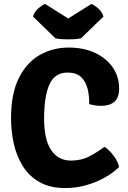

<svg xmlns="http://www.w3.org/2000/svg" viewBox="-20 -940 649 975"><path d="M433 -411Q434 -452.5 424.8 -489.2Q415.5 -526 391.5 -548.8Q367.5 -571.5 323 -571.5Q258.5 -571.5 231.2 -511.5Q204 -451.5 204 -338Q204 -231 239.8 -177.8Q275.5 -124.5 341 -124.5Q393 -124.5 434.5 -146.5Q476 -168.5 511 -194.5Q534.5 -179 557 -149.2Q579.5 -119.5 584.5 -91.5Q555.5 -63 512.8 -38.8Q470 -14.5 418.5 0.2Q367 15 311.5 15Q233 15 179.8 -15.8Q126.5 -46.5 95 -97.8Q63.5 -149 49.8 -211.8Q36 -274.5 36 -339Q36 -465 76 -544.2Q116 -623.5 182.2 -661Q248.5 -698.5 328.5 -698.5Q406 -698.5 463.8 -671Q521.5 -643.5 553.2 -596.5Q585 -549.5 585 -490.5Q585 -443.5 560.8 -423Q536.5 -402.5 493.5 -402.5Q476.5 -402.5 462 -405Q447.5 -407.5 433 -411ZM444 -920Q459 -914.5 478.8 -897Q498.5 -879.5 505.5 -856L391.5 -745.5Q378.5 -742.5 361.2 -741.2Q344 -740 326.5 -740Q309 -740 291.8 -741.2Q274.5 -742.5 261.5 -745.5L147.5 -856Q154.5 -879.5 174.2 -897Q194 -914.5 209 -920L326.5 -846Z"/></svg>

Font: Signika
Style: Bold
Weight: 700
Designer: Anna Giedry
Foundry: Anna Giedry
Version: Version 2.001